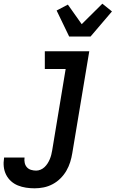

<svg xmlns="http://www.w3.org/2000/svg" viewBox="-85 -798 627 1041"><path d="M103 223Q79 223 56 219.5Q33 216 12 207.5Q-9 199 -25.5 184Q-42 169 -52 149Q-62 129 -64.5 106Q-67 83 -63 59V56H48V57Q46 71 49 85Q52 99 61 109Q70 119 83.5 123Q97 127 111 127Q123 127 135 122Q147 117 156.5 108Q166 99 173 88Q180 77 185 65Q190 53 193 41Q196 29 198 17L271 -424H158V-520H399L307 32Q303 57 295.5 81Q288 105 275 127.5Q262 150 243 169Q224 188 200.5 200.5Q177 213 152 218Q127 223 103 223ZM290 -600 222 -741 283 -773 358 -667 470 -778 522 -736 406 -600Z"/></svg>

Font: Iosevka Oblique
Style: Bold
Weight: 700
Italic angle: -9°
Monospace: yes
Designer: Belleve Invis
Foundry: Belleve Invis
Version: Version 32.5.0; ttfautohint (v1.8.4)